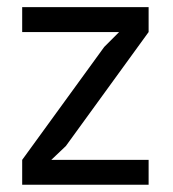

<svg xmlns="http://www.w3.org/2000/svg" viewBox="-20 -508 477 528"><path d="M41 0Q127.9 0 388.7 0Q388.7 -17.6 388.7 -68.4Q322.3 -68.4 121.1 -68.4Q130.9 -78.1 161.1 -106.4Q217.8 -184.6 388.7 -419.9Q388.7 -437.5 388.7 -488.3Q301.8 -488.3 41 -488.3Q41 -470.7 41 -419.9Q107.4 -419.9 307.6 -419.9Q297.9 -410.2 266.6 -378.9Q210 -300.8 41 -68.4Q41 -51.8 41 0Z"/></svg>

Font: Aptus Gothic JP
Style: Medium
Weight: 400
Designer: Fuminori Ogawa / Motoya
Version: Version 1